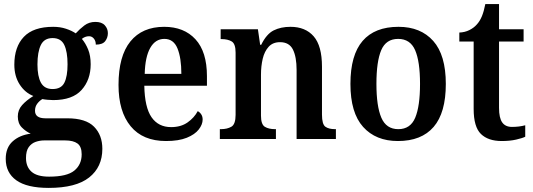

<svg xmlns="http://www.w3.org/2000/svg" viewBox="-20 -679 2606 938"><path d="M218 239Q112 239 60 202Q8 165 8 97Q8 42 42 11.5Q76 -19 130 -26Q107 -36 87 -56Q67 -76 67 -110Q67 -142 88 -165.5Q109 -189 143 -210Q102 -226 76 -266.5Q50 -307 50 -363Q50 -450 96.5 -499Q143 -548 240 -548Q274 -548 302.5 -538.5Q331 -529 350 -516Q369 -537 392 -554.5Q415 -572 446 -572Q477 -572 492 -555.5Q507 -539 507 -517Q507 -495 494 -478Q481 -461 448 -461Q448 -479 438.5 -490.5Q429 -502 415 -502Q405 -502 396 -498.5Q387 -495 380 -489Q398 -468 410.5 -437.5Q423 -407 423 -365Q423 -289 378.5 -239.5Q334 -190 240 -190Q229 -190 212.5 -191.5Q196 -193 187 -195Q173 -187 162 -172.5Q151 -158 151 -138Q151 -101 202 -101H309Q399 -101 439.5 -60Q480 -19 480 48Q480 137 415.5 188Q351 239 218 239ZM237 -244Q279 -244 294.5 -275Q310 -306 310 -365Q310 -426 294 -459.5Q278 -493 237 -493Q196 -493 179.5 -459Q163 -425 163 -364Q163 -306 180 -275Q197 -244 237 -244ZM220 184Q307 184 343 154.5Q379 125 379 75Q379 37 358.5 22Q338 7 298 7H196Q175 7 154.5 14Q134 21 120.5 39.5Q107 58 107 93Q107 136 134 160Q161 184 220 184Z M791 10Q678 10 618.5 -62Q559 -134 559 -264Q559 -405 617 -476.5Q675 -548 782 -548Q879 -548 935 -487Q991 -426 991 -307V-260H685Q687 -154 720.5 -106Q754 -58 816 -58Q864 -58 896.5 -81Q929 -104 946 -136Q956 -131 963 -120.5Q970 -110 970 -95Q970 -71 951 -46.5Q932 -22 892.5 -6Q853 10 791 10ZM866 -318Q866 -396 847 -442.5Q828 -489 783 -489Q739 -489 714 -445Q689 -401 687 -318Z M1054 0V-48H1059Q1090 -48 1110.5 -60Q1131 -72 1131 -118V-422Q1131 -465 1112 -476.5Q1093 -488 1062 -488H1058V-536H1240L1251 -460H1256Q1282 -513 1317 -530.5Q1352 -548 1399 -548Q1472 -548 1512.5 -501.5Q1553 -455 1553 -353V-119Q1553 -72 1569.5 -60Q1586 -48 1617 -48H1621V0H1429V-337Q1429 -401 1411 -437Q1393 -473 1348 -473Q1313 -473 1292.5 -450.5Q1272 -428 1263.5 -392Q1255 -356 1255 -314V-114Q1255 -71 1274 -59.5Q1293 -48 1324 -48H1328V0Z M1924 10Q1816 10 1754 -59Q1692 -128 1692 -269Q1692 -410 1751.5 -479Q1811 -548 1927 -548Q2035 -548 2096.5 -479Q2158 -410 2158 -269Q2158 -128 2098.5 -59Q2039 10 1924 10ZM1926 -48Q1985 -48 2008.5 -104Q2032 -160 2032 -269Q2032 -379 2008 -434Q1984 -489 1925 -489Q1866 -489 1842.5 -434Q1819 -379 1819 -269Q1819 -160 1843 -104Q1867 -48 1926 -48Z M2431 10Q2365 10 2329.5 -24.5Q2294 -59 2294 -147V-476H2224V-520Q2251 -521 2273 -532Q2295 -543 2309 -559Q2324 -575 2334 -599Q2344 -623 2351 -659H2418V-536H2538V-476H2418V-152Q2418 -103 2433.5 -81Q2449 -59 2481 -59Q2499 -59 2515 -61Q2531 -63 2546 -67V-11Q2532 -4 2501.5 3Q2471 10 2431 10Z"/></svg>

Font: Noto Serif Tamil SemiCondensed SemiBold
Style: Italic
Weight: 600
Width: 4
Italic angle: -12°
Designer: Indian Type Foundry, Tom Grace, and the Monotype Design Team
Foundry: Monotype Imaging Inc.
Version: Version 2.003; ttfautohint (v1.8.4.7-5d5b)